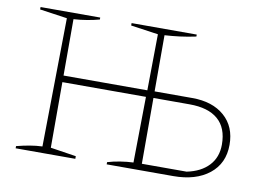

<svg xmlns="http://www.w3.org/2000/svg" viewBox="-71 -753 1186 862"><g transform="rotate(10 522.0 -322.0)"><path d="M48 0V-10Q79 -18 108 -23Q137 -28 165 -29L173 -615L48 -633V-644H320V-635Q294 -628 264.5 -623Q235 -618 203 -616V-359H585L588 -615L463 -633V-644H760V-635Q723 -627 687.5 -622.5Q652 -618 618 -616V-360H790Q882 -360 936.5 -312.5Q991 -265 991 -182Q991 -97 930 -48.5Q869 0 766 0H463V-10Q489 -18 520.5 -23Q552 -28 580 -29L584 -329H203V-30L320 -12V0ZM618 -30H822Q886 -43 921.5 -81Q957 -119 957 -177Q957 -253 912.5 -291.5Q868 -330 783 -330H618Z"/></g></svg>

Font: Piazzolla Thin
Style: Regular
Weight: 100
Designer: Juan Pablo del Peral
Foundry: Huerta Tipografica
Version: Version 1.330